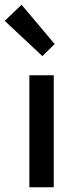

<svg xmlns="http://www.w3.org/2000/svg" viewBox="-51 -791 320 811"><path d="M73 0V-473H176V0ZM128 -554 -31 -703 40 -771 180 -605Z"/></svg>

Font: Narnoor Medium
Style: Regular
Weight: 500
Designer: S. Sridhar Murthy
Foundry: SIL International
Version: Version 3.000